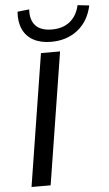

<svg xmlns="http://www.w3.org/2000/svg" viewBox="-62 -982 578 1021"><g transform="rotate(-5 227.0 -471.0)"><path d="M64 0 176 -705H278L166 0ZM236 -760Q180 -760 141.5 -781Q103 -802 85 -841Q67 -880 71 -935L134 -942Q130 -886 158 -855.5Q186 -825 246 -825Q305 -825 342.5 -856Q380 -887 392 -942L454 -935Q436 -852 378 -806Q320 -760 236 -760Z"/></g></svg>

Font: Nunito Sans 10pt SemiExpanded Medium
Style: Italic
Weight: 500
Width: 6
Italic angle: -9°
Designer: Vernon Adams
Foundry: Vernon Adams
Version: Version 3.101;gftools[0.9.27]